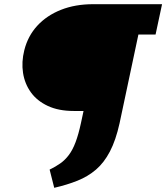

<svg xmlns="http://www.w3.org/2000/svg" viewBox="-20 -678 794 917"><path d="M239 219 217 132Q246 118 268.5 102Q291 86 309 62Q327 38 341 1Q355 -36 367 -92L379 -148H332Q260 -148 208.5 -172Q157 -196 127.5 -237Q98 -278 90 -330Q82 -382 96 -438Q113 -506 158 -555Q203 -604 271 -631Q339 -658 425 -658H754L723 -513H641L551 -89Q533 -8 505 45.5Q477 99 438.5 132Q400 165 350 185Q300 205 239 219Z"/></svg>

Font: Ysabeau Infant Black
Style: Italic
Weight: 900
Italic angle: -12°
Designer: Christian Thalmann (Catharsis Fonts)
Version: Version 2.001;gftools[0.9.30]; featfreeze: ss01,ss02,lnum